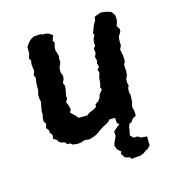

<svg xmlns="http://www.w3.org/2000/svg" viewBox="-124 -608 792 869"><g transform="rotate(-20 272.0 -174.0)"><path d="M170 15 151 14 134 10 124 1 111 0 105 -11 84 -18 77 -26 74 -34 59 -45 63 -61 54 -77 56 -86 46 -101 53 -121 46 -131 47 -148 52 -161 53 -178 61 -208 65 -220 63 -237 64 -256 71 -274 72 -286 74 -304 77 -319 80 -332 75 -345 84 -363 83 -381V-397L87 -412L81 -423L90 -446L92 -474L101 -486L113 -498L122 -504L135 -510L167 -509L179 -504L193 -503L203 -499L220 -486L209 -462L215 -452L208 -433L206 -417L209 -405L212 -389L209 -376V-360L201 -345L196 -335L194 -316L199 -297L196 -281L187 -267L192 -252L189 -235L181 -207V-194L171 -180L176 -166L180 -144L172 -129L185 -115L194 -104L198 -96L207 -94L240 -91L253 -99L278 -107L291 -114L293 -126L310 -135L321 -148L325 -160L343 -179L339 -190L345 -206L351 -236L359 -255L355 -270L366 -279L363 -298L367 -310L364 -328L373 -344L372 -365L383 -377L381 -388L387 -409L396 -422L392 -433L400 -447L409 -466L421 -483L425 -499L437 -503L457 -508L478 -504L493 -499L503 -494L510 -484L515 -473L514 -448L504 -426L513 -408L511 -396L498 -379L495 -370L493 -354L492 -336L483 -322L484 -304L486 -294L485 -274L484 -263L476 -250L475 -235V-218L471 -199L463 -187L461 -168L463 -154L457 -144L454 -125L457 -111L454 -92L452 -77L447 -68L445 -51L448 -41L447 -16L429 -7L417 7L403 8L372 9L371 2L355 -13V-38L329 -40L318 -30L290 -18L275 -10L260 -1L246 6L231 10L216 14L190 10ZM362 162 358 153 335 145 332 138 324 124 330 115 316 101 309 80 316 63 324 51 330 38V19L349 5L367 -7L403 -13L425 -14L431 -11L420 1L410 6L401 22L398 36L391 59L403 75L422 76L435 86L449 88L463 91L461 109L460 132L447 144L435 149L420 158L404 162Z"/></g></svg>

Font: Winky Rough Medium
Style: Italic
Weight: 500
Italic angle: -8.97852°
Designer: Simon Atzbach
Foundry: typofactur
Version: Version 1.206; ttfautohint (v1.8.4.7-5d5b)